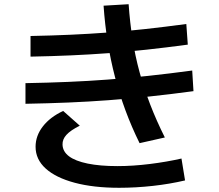

<svg xmlns="http://www.w3.org/2000/svg" viewBox="-20 -839 1040 912"><path d="M643 -159Q605 -236 576 -314.5Q547 -393 526 -474Q505 -555 491.5 -639.5Q478 -724 472 -812L591 -819Q597 -733 609.5 -653Q622 -573 643 -496Q664 -419 693.5 -342.5Q723 -266 763 -186ZM546 53Q424 53 334.5 29Q245 5 197 -38.5Q149 -82 149 -142Q149 -194 183.5 -238.5Q218 -283 280 -312L359 -242Q315 -220 295.5 -198.5Q276 -177 277 -152Q278 -119 308 -96.5Q338 -74 396.5 -62Q455 -50 538 -50Q611 -50 691.5 -60Q772 -70 842 -86L859 18Q787 35 706 44Q625 53 546 53ZM125 -668Q225 -670 315 -674Q405 -678 491.5 -684.5Q578 -691 669.5 -701Q761 -711 865 -725L872 -627Q768 -613 675.5 -603Q583 -593 495.5 -586.5Q408 -580 317.5 -576Q227 -572 125 -570ZM101 -444Q208 -446 303.5 -450Q399 -454 492 -461Q585 -468 683 -478.5Q781 -489 893 -504L899 -406Q788 -391 688.5 -380.5Q589 -370 495 -363Q401 -356 305 -352Q209 -348 101 -346Z"/></svg>

Font: M PLUS 2 SemiBold
Style: Regular
Weight: 600
Designer: Coji Morishita
Foundry: UNDERFOREST DESIGN
Version: Version 1.001